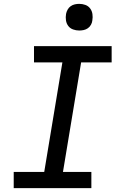

<svg xmlns="http://www.w3.org/2000/svg" viewBox="-20 -974 640 994"><path d="M51 0V-84H209L303 -651H156V-735H558V-651H400L306 -84H453V0ZM390 -816Q374 -816 358.5 -821.5Q343 -827 333.5 -839.5Q324 -852 321.5 -868.5Q319 -885 322 -902Q324 -913 330 -924Q336 -935 346 -942Q356 -949 367.5 -951.5Q379 -954 390 -954Q407 -954 422 -948.5Q437 -943 446.5 -930.5Q456 -918 458.5 -901.5Q461 -885 458 -868Q457 -857 451 -846Q445 -835 435 -828Q425 -821 413.5 -818.5Q402 -816 390 -816Z"/></svg>

Font: Iosevka Curly Medium Extended
Style: Italic
Weight: 500
Width: 7
Italic angle: -9°
Monospace: yes
Designer: Belleve Invis
Foundry: Belleve Invis
Version: Version 11.1.0; ttfautohint (v1.8.3)